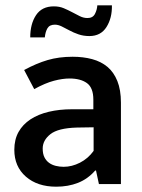

<svg xmlns="http://www.w3.org/2000/svg" viewBox="-20 -694 535 724"><path d="M71 -430Q117 -455 159.5 -467.5Q202 -480 254 -480Q294 -480 327.5 -471Q361 -462 385 -442Q409 -422 422.5 -388.5Q436 -355 436 -307V0H353L342 -51H339Q311 -19 274 -4.5Q237 10 192 10Q121 10 77.5 -28Q34 -66 34 -129Q34 -168 50 -196.5Q66 -225 95 -244Q124 -263 164 -272.5Q204 -282 252 -282H332V-318Q332 -363 308 -380.5Q284 -398 242 -398Q216 -398 183.5 -389.5Q151 -381 109 -358ZM333 -214 270 -213Q199 -211 170 -188Q141 -165 141 -134Q141 -114 147.5 -101Q154 -88 165 -80Q176 -72 190.5 -68.5Q205 -65 220 -65Q251 -65 281.5 -80.5Q312 -96 333 -125ZM94 -553Q94 -604 116 -637Q138 -670 183 -670Q204 -670 220.5 -663Q237 -656 252 -648Q267 -640 281 -633Q295 -626 310 -626Q330 -626 338 -641.5Q346 -657 347 -674H402Q403 -626 381.5 -592Q360 -558 317 -558Q295 -558 276 -564.5Q257 -571 241.5 -579.5Q226 -588 212.5 -594.5Q199 -601 187 -601Q167 -601 159 -587.5Q151 -574 149 -553Z"/></svg>

Font: Ek Mukta Medium
Style: Regular
Weight: 500
Designer: Girish Dalvi and Yashodeep Gholap
Foundry: Ek Type
Version: Version 2.538;PS 1.002;hotconv 16.6.51;makeotf.lib2.5.65220;